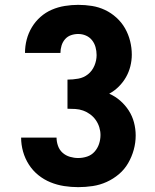

<svg xmlns="http://www.w3.org/2000/svg" viewBox="-20 -763 640 791"><path d="M302 8Q273 8 244 3.5Q215 -1 188 -12Q161 -23 138 -41.5Q115 -60 99 -85Q83 -110 75 -138.5Q67 -167 67 -196H213Q213 -179 219 -162Q225 -145 238 -133.5Q251 -122 268 -117Q285 -112 302 -112Q321 -112 339 -118Q357 -124 369.5 -138Q382 -152 388 -170Q394 -188 394 -207Q394 -223 389 -239Q384 -255 374.5 -268.5Q365 -282 351.5 -292Q338 -302 322.5 -307.5Q307 -313 290.5 -314Q274 -315 258 -315V-435Q280 -435 302.5 -439Q325 -443 342.5 -457Q360 -471 369 -492.5Q378 -514 378 -536Q378 -553 373.5 -569Q369 -585 359 -597.5Q349 -610 334 -616.5Q319 -623 302 -623Q287 -623 272.5 -618Q258 -613 248 -601.5Q238 -590 233.5 -575Q229 -560 229 -545Q229 -545 229 -545Q229 -545 229 -545H83Q83 -545 83 -545Q83 -545 83 -545Q83 -573 90 -600Q97 -627 111.5 -651Q126 -675 147 -693.5Q168 -712 193.5 -723Q219 -734 247 -738.5Q275 -743 302 -743Q331 -743 359 -738.5Q387 -734 412.5 -722Q438 -710 459.5 -690.5Q481 -671 495 -646.5Q509 -622 516 -594Q523 -566 523 -538Q523 -514 517 -490Q511 -466 499 -445Q487 -424 469.5 -406.5Q452 -389 430 -377Q455 -366 475.5 -348Q496 -330 510.5 -307.5Q525 -285 532 -258.5Q539 -232 539 -205Q539 -175 531 -146Q523 -117 508 -91Q493 -65 470 -45.5Q447 -26 419.5 -13.5Q392 -1 362 3.5Q332 8 302 8Z"/></svg>

Font: Iosevka Curly Heavy Extended
Style: Regular
Weight: 900
Width: 7
Monospace: yes
Designer: Belleve Invis
Foundry: Belleve Invis
Version: Version 11.1.0; ttfautohint (v1.8.3)